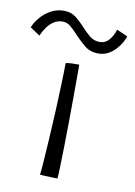

<svg xmlns="http://www.w3.org/2000/svg" viewBox="-147 -724 549 778"><g transform="rotate(10 128.0 -335.0)"><path d="M144.5 1.5Q139 1.5 124 1.2Q109 1 93.8 0Q78.5 -1 72 -1.5Q74.5 -14.5 77.2 -55.8Q80 -97 83.5 -153.8Q87 -210.5 89.8 -270.5Q92.5 -330.5 94.2 -382.2Q96 -434 96 -464.5Q100 -466 107.5 -466.8Q115 -467.5 123.5 -467.8Q132 -468 139.8 -468Q147.5 -468 151.5 -468Q151.5 -449.5 151.5 -412.2Q151.5 -375 151.2 -327Q151 -279 150.5 -228.2Q150 -177.5 149 -130.8Q148 -84 147 -49Q146 -14 144.5 1.5ZM-68.5 -583Q-61 -602.5 -44 -623.2Q-27 -644 -2 -658.2Q23 -672.5 53 -672.5Q83 -672.5 103.5 -656Q124 -639.5 141.5 -620Q157.5 -602 175.2 -587.5Q193 -573 217 -573Q240 -573 255.2 -591Q270.5 -609 278 -634.5L323 -614.5Q320 -604 311.8 -589.2Q303.5 -574.5 290.5 -560Q277.5 -545.5 259.5 -535.8Q241.5 -526 218.5 -526Q185.5 -526 162.2 -545.2Q139 -564.5 119.5 -585.5Q104 -602.5 88.8 -615.5Q73.5 -628.5 56 -628.5Q35.5 -628.5 19.2 -618Q3 -607.5 -8.8 -590.8Q-20.5 -574 -28 -556Z"/></g></svg>

Font: Grandstander Thin ExtraLight
Style: Regular
Weight: 250
Version: Version 1.200